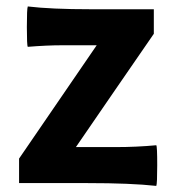

<svg xmlns="http://www.w3.org/2000/svg" viewBox="-20 -576 539 604"><path d="M471.7 8.8Q391.6 0 255.9 0H40V-77.1L284.2 -433.6H175.8Q127.9 -433.6 67.4 -428.7Q64.5 -432.6 64.5 -490.7Q64.5 -548.8 67.4 -555.7Q140.6 -546.9 265.6 -546.9H463.9V-469.7L340.8 -291L218.8 -113.3H345.7Q409.2 -113.3 471.7 -119.1Q474.6 -115.2 474.6 -56.6Q474.6 2 471.7 8.8Z"/></svg>

Font: Bpmf GenSeki Gothic B
Style: B
Weight: 700
Foundry: But Ko
Version: Version 1.320